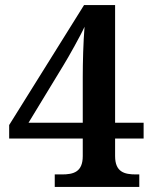

<svg xmlns="http://www.w3.org/2000/svg" viewBox="-20 -734 603 754"><path d="M195 0H527V-49H514C469 -49 432 -58 432 -121V-190H544V-252H432V-714H310L16 -243V-190H305V-121C305 -58 268 -49 223 -49H195ZM92 -252 230 -479C248 -508 299 -599 312 -629C307 -567 305 -489 305 -431V-252Z"/></svg>

Font: Noto Serif Georgian SemiBold
Style: Regular
Weight: 600
Designer: Monotype Design Team, Akaki Razmadze
Foundry: Google LLC
Version: Version 2.003